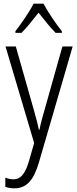

<svg xmlns="http://www.w3.org/2000/svg" viewBox="-20 -785 421 1046"><path d="M217 -765H163C141 -721 95 -655 64 -615V-606H97C126 -634 161 -679 190 -716C220 -678 253 -636 283 -606H317V-615C290 -648 241 -719 217 -765ZM10 -532 166 -6 138 92C116 166 91 192 52 192C37 192 22 188 9 183V233C25 238 40 241 58 241C124 241 163 198 192 100L376 -532H320L224 -191C212 -151 202 -114 195 -78H192C186 -108 178 -138 163 -191L66 -532Z"/></svg>

Font: Noto Sans Hebrew Condensed Light
Style: Regular
Weight: 300
Width: 3
Designer: Monotype Design Team
Foundry: Monotype Imaging Inc.
Version: Version 2.004